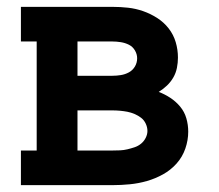

<svg xmlns="http://www.w3.org/2000/svg" viewBox="-20 -540 640 560"><path d="M41 0V-101H87V-419H41V-520H308Q331 -520 353.5 -517.5Q376 -515 397.5 -507.5Q419 -500 438.5 -487.5Q458 -475 472 -457Q486 -439 492.5 -417Q499 -395 499 -372Q499 -357 496 -342Q493 -327 485.5 -314Q478 -301 467 -290.5Q456 -280 443 -272Q461 -265 477 -254.5Q493 -244 505.5 -229Q518 -214 523.5 -195Q529 -176 529 -156Q529 -131 520.5 -106.5Q512 -82 495 -63Q478 -44 455.5 -31.5Q433 -19 408.5 -12Q384 -5 358.5 -2.5Q333 0 308 0ZM206 -319H308Q320 -319 332.5 -321Q345 -323 356 -329Q367 -335 373.5 -346Q380 -357 380 -370Q380 -382 373.5 -393Q367 -404 356 -409.5Q345 -415 332.5 -417Q320 -419 308 -419H206ZM206 -101H308Q319 -101 330 -101.5Q341 -102 351.5 -104.5Q362 -107 372.5 -110.5Q383 -114 391.5 -121Q400 -128 405 -138Q410 -148 410 -158Q410 -169 405 -179.5Q400 -190 391.5 -196.5Q383 -203 372.5 -207.5Q362 -212 351.5 -214Q341 -216 330 -217Q319 -218 308 -218H206Z"/></svg>

Font: Iosevka Plex Etoile
Style: Bold
Weight: 700
Designer: Belleve Invis
Foundry: Belleve Invis
Version: Version 25.1.1; ttfautohint (v1.8.4)